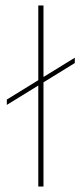

<svg xmlns="http://www.w3.org/2000/svg" viewBox="-20 -682 298 702"><path d="M5 -298.5V-318L253.5 -471V-451.5ZM120 0V-662H139V0Z"/></svg>

Font: Anek Latin Expanded Thin
Style: Regular
Weight: 250
Width: 7
Designer: Yesha Goshar
Foundry: Ek Type
Version: Version 1.003